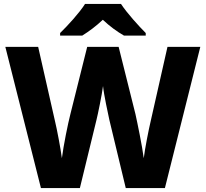

<svg xmlns="http://www.w3.org/2000/svg" viewBox="-20 -951 1040 971"><path d="M592 -931H410C381 -885 322 -821 284 -784V-771H396C431 -793 465 -818 500 -851C535 -818 572 -791 607 -771H717V-784C682 -819 622 -885 592 -931ZM993 -714H827L742 -338C732 -296 713 -200 707 -151C699 -213 675 -329 665 -374L580 -714H421L336 -374C324 -328 301 -215 293 -151C287 -198 268 -298 258 -339L173 -714H7L187 0H384L468 -345C475 -373 496 -474 501 -516C505 -474 527 -372 533 -345L616 0H814Z"/></svg>

Font: Noto Sans Arabic ExtBd
Style: Regular
Weight: 800
Designer: Monotype Design Team, Nadine Chahine, Nizar Qandah and Khaled Hosny
Foundry: Monotype Imaging Inc.
Version: Version 2.012